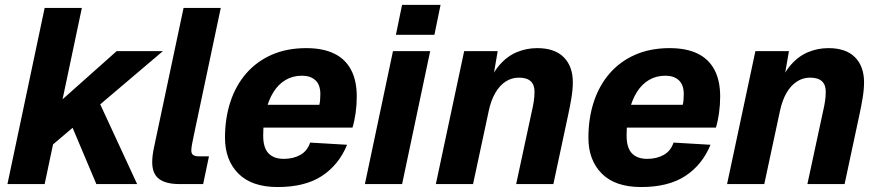

<svg xmlns="http://www.w3.org/2000/svg" viewBox="-20 -742 3548 774"><path d="M159.6 -130.8 192 -306 450.4 -536H636.8ZM10 0 160 -710H310L160 0ZM368.4 0 263.8 -247.8 378.8 -332.8 532.8 0Z M702.8 0Q648.4 0 621 -20.9Q593.6 -41.8 593.6 -88Q593.6 -113.4 600.5 -146.2Q607.4 -179 614.4 -211.8L720 -710H870L762.4 -201.6Q758.4 -182 754.8 -164Q751.2 -146 751.2 -135.2Q751.2 -123.2 758.3 -117.5Q765.4 -111.8 782 -111.8H822.4L799 0Z M1099.4 12Q995 12 941 -42.2Q887 -96.4 887 -186.8Q887 -264.8 908.6 -330.9Q930.2 -397 972.2 -445.6Q1014.2 -494.2 1075.2 -521.1Q1136.2 -548 1214.6 -548Q1281.2 -548 1326.3 -526.4Q1371.4 -504.8 1394.8 -461.3Q1418.2 -417.8 1418.2 -352.8Q1418.2 -319.4 1413.6 -286.5Q1409 -253.6 1401 -227.6H1019.6L1039.2 -319.6H1267.4Q1269.4 -328 1270.4 -338.4Q1271.4 -348.8 1271.4 -362.8Q1271.4 -400.2 1251.5 -418.5Q1231.6 -436.8 1197.2 -436.8Q1160.4 -436.8 1131.2 -419.6Q1102 -402.4 1082.1 -370.4Q1062.2 -338.4 1051.6 -293.9Q1041 -249.4 1041 -195.2Q1041 -146.2 1062.4 -123.9Q1083.8 -101.6 1124.2 -101.6Q1162.4 -101.6 1190.8 -117.6Q1219.2 -133.6 1230.2 -167.2L1379.2 -158.4Q1346.2 -77.8 1278.1 -32.9Q1210 12 1099.4 12Z M1451 0 1564.2 -536H1714.2L1601 0ZM1576 -601.6 1600.8 -722.4H1756L1731.2 -601.6Z M1737 0 1851.2 -536H1986.4L1959.2 -378.8L1941.6 -383.6Q1962.2 -443.8 1993.4 -479.7Q2024.6 -515.6 2063.6 -531.8Q2102.6 -548 2145.4 -548Q2216.2 -548 2252.7 -511.2Q2289.2 -474.4 2289.2 -410.4Q2289.2 -380.6 2283.2 -345.2Q2277.2 -309.8 2271.6 -284.4L2210.8 0H2060.8L2124 -293.6Q2128.6 -312.4 2131.7 -332.6Q2134.8 -352.8 2134.8 -372.4Q2134.8 -400.2 2119.3 -414.6Q2103.8 -429 2071.6 -429Q2042.6 -429 2018.4 -413.3Q1994.2 -397.6 1976.8 -367.7Q1959.4 -337.8 1950.2 -294.8L1887 0Z M2564.4 12Q2460 12 2406 -42.2Q2352 -96.4 2352 -186.8Q2352 -264.8 2373.6 -330.9Q2395.2 -397 2437.2 -445.6Q2479.2 -494.2 2540.2 -521.1Q2601.2 -548 2679.6 -548Q2746.2 -548 2791.3 -526.4Q2836.4 -504.8 2859.8 -461.3Q2883.2 -417.8 2883.2 -352.8Q2883.2 -319.4 2878.6 -286.5Q2874 -253.6 2866 -227.6H2484.6L2504.2 -319.6H2732.4Q2734.4 -328 2735.4 -338.4Q2736.4 -348.8 2736.4 -362.8Q2736.4 -400.2 2716.5 -418.5Q2696.6 -436.8 2662.2 -436.8Q2625.4 -436.8 2596.2 -419.6Q2567 -402.4 2547.1 -370.4Q2527.2 -338.4 2516.6 -293.9Q2506 -249.4 2506 -195.2Q2506 -146.2 2527.4 -123.9Q2548.8 -101.6 2589.2 -101.6Q2627.4 -101.6 2655.8 -117.6Q2684.2 -133.6 2695.2 -167.2L2844.2 -158.4Q2811.2 -77.8 2743.1 -32.9Q2675 12 2564.4 12Z M2911 0 3025.2 -536H3160.4L3133.2 -378.8L3115.6 -383.6Q3136.2 -443.8 3167.4 -479.7Q3198.6 -515.6 3237.6 -531.8Q3276.6 -548 3319.4 -548Q3390.2 -548 3426.7 -511.2Q3463.2 -474.4 3463.2 -410.4Q3463.2 -380.6 3457.2 -345.2Q3451.2 -309.8 3445.6 -284.4L3384.8 0H3234.8L3298 -293.6Q3302.6 -312.4 3305.7 -332.6Q3308.8 -352.8 3308.8 -372.4Q3308.8 -400.2 3293.3 -414.6Q3277.8 -429 3245.6 -429Q3216.6 -429 3192.4 -413.3Q3168.2 -397.6 3150.8 -367.7Q3133.4 -337.8 3124.2 -294.8L3061 0Z"/></svg>

Font: Geist
Style: Italic
Weight: 400
Italic angle: -12°
Designer: Basement.studio, Andrés Briganti, Mateo Zaragoza
Foundry: Basement.studio, Vercel, Andrés Briganti, Guido Ferreyra, Mateo Zaragoza
Version: Version 1.500